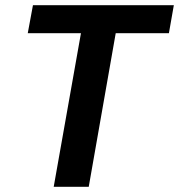

<svg xmlns="http://www.w3.org/2000/svg" viewBox="-20 -720 690 740"><path d="M187 0 292 -592H87L107 -700H650L631 -592H426L322 0Z"/></svg>

Font: DM Sans 12pt
Style: Bold Italic
Weight: 700
Italic angle: -10°
Version: Version 4.004;gftools[0.9.30]